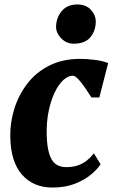

<svg xmlns="http://www.w3.org/2000/svg" viewBox="-20 -831 507 861"><path d="M215 10Q129.5 10 78.5 -48Q27.5 -106 26 -219Q25 -281 44 -342.5Q63 -404 101.8 -455Q140.5 -506 200.2 -536.5Q260 -567 340.5 -567Q370 -567 405.5 -562.5Q441 -558 465 -548L425.5 -394H390Q378.5 -412 363.2 -434.8Q348 -457.5 332.5 -474.5Q317 -491.5 306 -491.5Q285.5 -491.5 264.2 -472.2Q243 -453 225.8 -417.5Q208.5 -382 198.2 -332.8Q188 -283.5 189.5 -224.5Q191 -173 200.8 -141.5Q210.5 -110 229 -95.8Q247.5 -81.5 276.5 -81.5Q308 -81.5 331 -90Q354 -98.5 371 -112.5Q388 -126.5 401 -143.5L431 -94.5Q418 -73.5 389 -49Q360 -24.5 316.5 -7.2Q273 10 215 10ZM309.5 -635Q277.5 -635 253.5 -660.2Q229.5 -685.5 231.5 -716Q234 -755.5 258.5 -783.2Q283 -811 327.5 -811Q366 -811 388 -786.5Q410 -762 409.5 -733Q409 -692.5 385.2 -663.8Q361.5 -635 309.5 -635Z"/></svg>

Font: Merriweather 20pt Black
Style: Italic
Weight: 900
Italic angle: -7.8°
Version: Version 2.101